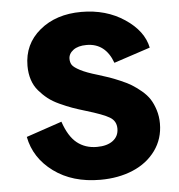

<svg xmlns="http://www.w3.org/2000/svg" viewBox="-52 -760 760 817"><g transform="rotate(-5 328.0 -351.5)"><path d="M325.2 -710.9Q430.7 -710.9 509 -658.7Q587.4 -606.4 602.1 -534.2L446.8 -482.9Q415.5 -568.8 335 -568.8Q298.8 -568.8 278.3 -553.5Q257.8 -538.1 257.8 -516.1Q257.8 -500.5 265.1 -489.7Q272.5 -479 298.1 -465.6Q323.7 -452.1 372.1 -438Q400.4 -429.2 418.9 -422.9Q437.5 -416.5 465.6 -404.5Q493.7 -392.6 512.5 -381.1Q531.2 -369.6 553 -351.6Q574.7 -333.5 587.4 -313.7Q600.1 -293.9 608.6 -266.8Q617.2 -239.7 617.2 -209Q617.2 -143.6 581.1 -93.8Q544.9 -43.9 483.4 -18.1Q421.9 7.8 344.2 7.8Q225.6 7.8 145.5 -51Q65.4 -109.9 47.9 -201.2L200.2 -252.9Q221.7 -189 256.8 -160.9Q292 -132.8 341.8 -132.8Q385.3 -132.8 410.2 -151.6Q435.1 -170.4 435.1 -203.1Q435.1 -235.4 408 -251.7Q380.9 -268.1 307.1 -290Q274.4 -299.8 250.7 -308.3Q227.1 -316.9 198.2 -330.1Q169.4 -343.3 149.7 -358.9Q129.9 -374.5 112.3 -395Q94.7 -415.5 85.9 -442.6Q77.1 -469.7 77.1 -502Q77.1 -594.7 147 -652.8Q216.8 -710.9 325.2 -710.9Z"/></g></svg>

Font: LT Superior Black
Style: Regular
Weight: 900
Designer: Daniel Lyons
Foundry: LyonsType
Version: Version 2.005